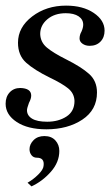

<svg xmlns="http://www.w3.org/2000/svg" viewBox="-27 -450 399 683"><path d="M-7 -81Q-7 -106 7.5 -121.5Q22 -137 45 -137Q84 -136 84 -110Q84 -99 76 -84Q69 -65 69 -58Q69 -39 87 -28Q105 -17 141 -17Q181 -17 209.5 -35.5Q238 -54 238 -91Q237 -118 215.5 -135.5Q194 -153 150 -174Q95 -201 66 -227Q37 -253 37 -298Q37 -353 87.5 -391.5Q138 -430 208 -430Q268 -430 306.5 -404Q345 -378 345 -341Q345 -317 330.5 -302Q316 -287 292 -287Q277 -287 266.5 -294.5Q256 -302 256 -313Q256 -326 263 -338Q269 -352 269 -362Q269 -381 252.5 -392Q236 -403 207 -403Q167 -403 141.5 -381.5Q116 -360 116 -329Q117 -300 139.5 -281Q162 -262 208 -239Q262 -212 290 -187Q318 -162 318 -121Q318 -59 266 -24.5Q214 10 138 10Q72 10 32.5 -16Q-7 -42 -7 -81ZM128 140Q132 111 104 111Q92 111 85 102Q78 93 78 81Q78 63 92.5 48.5Q107 34 131 34Q156 34 170 49.5Q184 65 184 87Q184 127 154 161Q124 195 85 213L71 200Q92 188 109.5 170.5Q127 153 128 140Z"/></svg>

Font: Unna
Style: Italic
Weight: 400
Italic angle: -8.05°
Designer: Jorge de Buen Unna
Foundry: Omnibus-Type
Version: Version 2.008